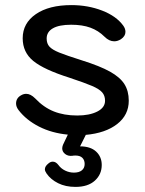

<svg xmlns="http://www.w3.org/2000/svg" viewBox="-20 -520 567 753"><path d="M315 12 294 54Q335 54 357 74.5Q379 95 379 127Q379 164 352 188.5Q325 213 276 213Q237 213 208 198.5Q179 184 163 161Q156 151 156 144Q156 132 170 121Q178 114 187 114Q199 114 209 127Q219 141 235.5 149Q252 157 270 157Q290 157 301 148Q312 139 312 123Q312 108 303 99Q294 90 276 90Q268 90 264 91Q247 93 235.5 84Q224 75 224 62Q224 56 227 48L246 8Q183 2 133 -23.5Q83 -49 53 -88Q43 -101 43 -114Q43 -136 64 -147Q73 -152 83 -152Q100 -152 118 -134Q151 -99 191 -83Q231 -67 283 -67Q331 -67 361.5 -82.5Q392 -98 392 -125Q392 -145 380.5 -158Q369 -171 341 -183Q313 -195 253 -215Q152 -247 110.5 -281Q69 -315 69 -370Q69 -429 120.5 -464.5Q172 -500 260 -500Q325 -500 380.5 -478.5Q436 -457 463 -420Q472 -408 472 -395Q472 -378 454 -366Q441 -358 428 -358Q408 -358 390 -376Q366 -400 334.5 -411.5Q303 -423 259 -423Q212 -423 187.5 -409Q163 -395 163 -369Q163 -349 174 -337Q185 -325 212 -314Q239 -303 302 -283Q372 -261 411.5 -239Q451 -217 468 -190Q485 -163 485 -125Q485 -69 439.5 -33.5Q394 2 316 9Q316 11 315 12Z"/></svg>

Font: Kodchasan Medium
Style: Regular
Weight: 500
Designer: Katatrad Aksorn Co.,Ltd.
Foundry: Cadson Demak Co.,Ltd.
Version: Version 1.000; ttfautohint (v1.6)